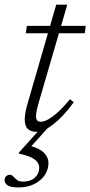

<svg xmlns="http://www.w3.org/2000/svg" viewBox="-41 -568 396 842"><path d="M72 -422 77 -454.5H335L331 -422ZM129 -119Q125 -105.5 122.2 -94Q119.5 -82.5 118.2 -74Q117 -65.5 117 -59Q117 -45 122.5 -39.5Q128 -34 138 -34Q152 -34 171.5 -45Q191 -56 215 -78Q239 -100 266 -133L282.5 -119.5Q258 -86 235 -61.8Q212 -37.5 191.5 -21.8Q171 -6 152.5 2Q134 10 117 10Q94.5 10 81 -2.5Q67.5 -15 67.5 -45Q67.5 -58 70.8 -75.8Q74 -93.5 81 -117.5L205.5 -547.5H254ZM40 254Q6 254 -7.5 244.8Q-21 235.5 -21 222.5Q-21 212.5 -14.5 205.5Q-8 198.5 2.5 198.5Q11 198.5 17.5 206Q24 213.5 33.5 221Q43 228.5 60 228.5Q92.5 228.5 111.8 211Q131 193.5 131 166.5Q131 146.5 111 131.2Q91 116 41 105.5L42.5 100.5L149.5 -18.5H179L81 90.5L82 69Q132 81.5 151.8 102Q171.5 122.5 171.5 146Q171.5 176 154.8 200.5Q138 225 108.5 239.5Q79 254 40 254Z"/></svg>

Font: Newsreader Light
Style: Italic
Weight: 300
Italic angle: -17°
Designer: Hugues Gentile
Foundry: Production Type
Version: Version 1.003